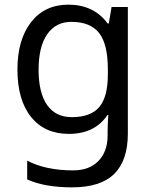

<svg xmlns="http://www.w3.org/2000/svg" viewBox="-20 -566 655 826"><path d="M275 -546Q328 -546 370.5 -526Q413 -506 443 -465H448L460 -536H530V9Q530 124 471.5 182Q413 240 290 240Q172 240 97 206V125Q176 167 295 167Q364 167 403.5 126.5Q443 86 443 16V-5Q443 -17 444 -39.5Q445 -62 446 -71H442Q388 10 276 10Q172 10 113.5 -63Q55 -136 55 -267Q55 -395 113.5 -470.5Q172 -546 275 -546ZM287 -472Q220 -472 183 -418.5Q146 -365 146 -266Q146 -167 182.5 -114.5Q219 -62 289 -62Q370 -62 407 -105.5Q444 -149 444 -246V-267Q444 -377 406 -424.5Q368 -472 287 -472Z"/></svg>

Font: Noto Sans Vai
Style: Regular
Weight: 400
Designer: Monotype Design Team
Foundry: Monotype Imaging Inc.
Version: Version 2.001; ttfautohint (v1.8.4.7-5d5b)